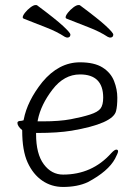

<svg xmlns="http://www.w3.org/2000/svg" viewBox="-20 -728 540 761"><path d="M328 -6Q287 13 230 13Q184 13 147.5 -12Q111 -37 89.5 -84Q68 -131 68 -210V-212Q49 -228 49 -241Q49 -249 64 -249L73 -251L74 -254Q88 -328 148 -403Q213 -481 297 -481Q354 -481 386.5 -460.5Q419 -440 432 -407Q445 -374 445 -340.5Q445 -307 440 -288Q428 -238 264 -210Q209 -201 128 -201H123V-196Q123 -118 153.5 -77Q184 -36 230 -36Q345 -36 421 -121Q434 -135 441 -135Q448 -135 448 -128Q448 -122 436 -99Q409 -49 328 -6ZM150 -247Q216 -247 261 -255.5Q306 -264 337 -274Q368 -284 378.5 -298Q389 -312 389 -341Q389 -433 297 -433Q234 -433 188 -373Q142 -313 130 -253L129 -247ZM416 -579Q414 -579 407 -582Q375 -603 332 -619.5Q289 -636 244 -654Q240 -656 240 -659Q240 -666 249 -677.5Q258 -689 270.5 -698.5Q283 -708 291 -708Q296 -708 297 -707Q371 -652 400 -625Q429 -598 429 -591Q429 -579 416 -579ZM246 -579Q244 -579 237 -582Q205 -603 162 -619.5Q119 -636 74 -654Q70 -656 70 -659Q70 -666 79 -677.5Q88 -689 100.5 -698.5Q113 -708 121 -708Q126 -708 127 -707Q201 -652 230 -625Q259 -598 259 -591Q259 -579 246 -579Z"/></svg>

Font: Moon Stars Kai HW Light
Style: Regular
Weight: 300
Designer: GuiWonder
Version: Version 1.101